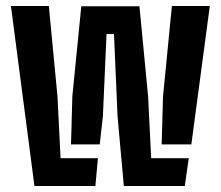

<svg xmlns="http://www.w3.org/2000/svg" viewBox="-20 -620 736 640"><path d="M392.8 0 371.8 -232.8 360 -506.5H335.1L323 -232.8L312.5 -138.7H216.7L221.1 -298.5L251 -599.1H444.8L473.7 -298.5L483.9 -92.6H609.2L596 0ZM94.8 0 16.4 -600H142.8L171.6 -298.5L181.9 -92.6H306.4L297.9 0ZM518.9 -138.7 523.4 -298.5 553 -600H679.4L617.8 -138.7Z"/></svg>

Font: Big Shoulders Stencil Display SC Thin
Style: Regular
Weight: 100
Designer: Patric King
Foundry: XO Type Co
Version: Version 2.001